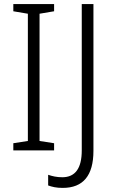

<svg xmlns="http://www.w3.org/2000/svg" viewBox="-20 -734 563 937"><path d="M244 0H45V-35L116 -46V-667L45 -679V-714H244V-679L173 -667V-46L244 -35ZM286 183Q263 183 245.5 179.5Q228 176 215 171V119Q229 124 246.5 127.5Q264 131 284 131Q379 131 379 0V-714H436V2Q436 183 286 183Z"/></svg>

Font: Noto Sans Thai Looped SemiCondensed Light
Style: Regular
Weight: 300
Width: 4
Designer: Sasikarn Vongin, Ben Mitchell
Foundry: The Fontpad Ltd
Version: Version 1.001; ttfautohint (v1.8.4.7-5d5b)